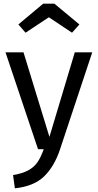

<svg xmlns="http://www.w3.org/2000/svg" viewBox="-20 -812 532 1045"><path d="M306 3Q275 95 219.5 148.5Q164 202 61 213L51 141Q103 132 134 115Q165 98 183.5 71.5Q202 45 218 0H187L10 -527H108L249 -67L387 -527H482ZM80 -679 215 -792H276L412 -679L372 -634L246 -718L119 -634Z"/></svg>

Font: FiraGOUPP
Style: Medium
Weight: 400
Designer: bBox Type
Foundry: bBox Type GmbH
Version: Version 1.001